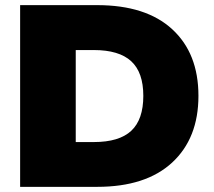

<svg xmlns="http://www.w3.org/2000/svg" viewBox="-20 -725 831 745"><path d="M58.1 0V-705.1H356.9Q546.4 -705.1 648.2 -611.6Q750 -518.1 750 -353Q750 -188.5 647.9 -94.2Q545.9 0 356.9 0ZM273.9 -173.8H344.2Q442.4 -173.8 489.3 -217.5Q536.1 -261.2 536.1 -353Q536.1 -444.3 489 -487.5Q441.9 -530.8 344.2 -530.8H273.9Z"/></svg>

Font: Mulish ExtraBlack
Style: Regular
Weight: 1000
Designer: Vernon Adams
Foundry: Vernon Adams
Version: Version 3.603; ttfautohint (v1.8.3)